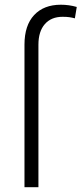

<svg xmlns="http://www.w3.org/2000/svg" viewBox="-20 -780 340 800"><path d="M140.1 0H82V-593.8Q82 -674.3 122.3 -717.3Q162.6 -760.3 233.4 -760.3Q267.6 -760.3 299.8 -751L292 -703.6Q281.2 -706.5 269.5 -708.3Q257.8 -710 240.7 -710Q193.4 -710 166.7 -679.4Q140.1 -648.9 140.1 -593.8Z"/></svg>

Font: Vazirmatn RD FD ExtraLight
Style: Regular
Weight: 200
Designer: Saber Rastikerdar
Foundry: Saber Rastikerdar
Version: Version 33.003